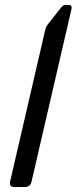

<svg xmlns="http://www.w3.org/2000/svg" viewBox="-20 -749 307 769"><path d="M37.6 0Q15.6 0 20.5 -22L161.6 -631.3Q163.6 -641.1 170.4 -649.9L219.2 -711.9Q232.4 -729 238.3 -729H255.4Q270 -729 266.1 -711.9L106.4 -22Q101.6 0 79.6 0Z"/></svg>

Font: Istok Web
Style: Italic
Weight: 400
Italic angle: -13°
Designer: Andrey V. Panov
Foundry: Andrey V. Panov
Version: Version 1.0.2g